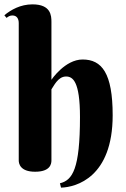

<svg xmlns="http://www.w3.org/2000/svg" viewBox="-24 -780 577 881"><path d="M212 -679C212 -708 210 -760 125 -760C70 -760 26 -735 -4 -710L6 -698C15 -705 22 -709 33 -709C54 -709 62 -693 62 -674V-44C62 -30 68 8 137 8C206 8 212 -27 212 -44V-370C222 -383 241 -429 279 -429C310 -429 343 -407 343 -243C343 -5 309 47 251 61L256 81C326 79 493 33 493 -251C493 -445 443 -507 355 -507C274 -507 212 -414 212 -414Z"/></svg>

Font: Berkshire Swash
Style: Regular
Weight: 700
Designer: Astigmatic (AOETI)
Foundry: Astigmatic (AOETI)
Version: Version 1.000